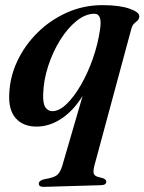

<svg xmlns="http://www.w3.org/2000/svg" viewBox="-20 -482 562 747"><path d="M151 245Q131 245.5 131 232.5Q131 220 154 215Q188 209.5 201 199.8Q214 190 222 164L301.5 -109Q266 -51.5 219.2 -20.5Q172.5 10.5 122 10.5Q70 10.5 41.2 -22Q12.5 -54.5 16 -117Q18.5 -182.5 47.2 -244Q76 -305.5 125.8 -354.8Q175.5 -404 240.2 -433Q305 -462 379 -462Q445 -462 484 -448.2Q523 -434.5 522 -418Q521 -407.5 514.8 -402Q508.5 -396.5 501.5 -389.8Q494.5 -383 491 -370L347.5 161.5Q342 183 344.5 192.2Q347 201.5 359 205.5L381 211.5Q393.5 216.5 393.5 224.5Q393.5 238 373 238.5ZM148 -116Q146.5 -79 156.8 -64.2Q167 -49.5 183.5 -49.5Q210 -49.5 238.8 -77Q267.5 -104.5 294.2 -150.5Q321 -196.5 340.8 -252.5Q360.5 -308.5 369 -365.5Q379 -428.5 347.5 -428.5Q312.5 -428.5 277.8 -400.5Q243 -372.5 214.2 -326.5Q185.5 -280.5 167.5 -225.2Q149.5 -170 148 -116Z"/></svg>

Font: Fraunces 72pt SemiBold
Style: Italic
Weight: 600
Italic angle: -16°
Version: Version 1.000;[b76b70a41]